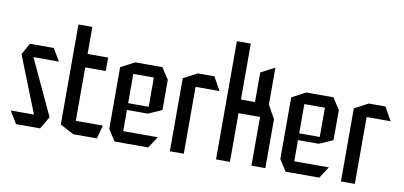

<svg xmlns="http://www.w3.org/2000/svg" viewBox="-70 -972 2519 1196"><g transform="rotate(10 1189.5 -374.0)"><path d="M85 -430 76 -508H227L273 -431V-430ZM185 -59 36 -435 76 -508 276 -79V-78ZM78 0 31 -77V-78H276L230 0Z M353 -423V-679H441V-508L354 -423ZM354 -423 441 -508H571V-423ZM440 0 353 -46V-423H441V0ZM441 0V-85H612V-84L589 0Z M701 0 655 -72V-73H961V-72L914 0ZM655 -73V-462L742 -508H743V-73ZM743 -207V-250H873V-207ZM743 -435V-508H914L961 -436V-435ZM873 -207V-435H961V-245L874 -207Z M1051 0V-462L1138 -508H1139V0ZM1139 -423V-508H1243L1290 -424V-423Z M1343 0V-748H1431V0ZM1567 0V-308H1655V0ZM1431 -308V-394H1608L1655 -309V-308ZM1520 -394V-581L1607 -627H1608V-394Z M1783 0 1737 -72V-73H2043V-72L1996 0ZM1737 -73V-462L1824 -508H1825V-73ZM1825 -207V-250H1955V-207ZM1825 -435V-508H1996L2043 -436V-435ZM1955 -207V-435H2043V-245L1956 -207Z M2133 0V-462L2220 -508H2221V0ZM2221 -423V-508H2325L2372 -424V-423Z"/></g></svg>

Font: Foldit
Style: Regular
Weight: 400
Version: Version 1.003